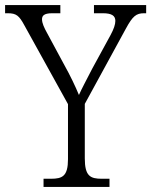

<svg xmlns="http://www.w3.org/2000/svg" viewBox="-27 -734 594 754"><path d="M144 0H403V-32H373C328 -32 306 -42 306 -112V-326L467 -621C494 -671 508 -682 539 -682H547V-714H342V-682H377C412 -682 426 -672 426 -652C426 -638 420 -620 407 -596L335 -464C313 -421 294 -386 283 -361C268 -397 249 -437 226 -478L157 -606C147 -624 138 -643 138 -658C138 -671 144 -682 178 -682H210V-714H-7V-682H3C37 -682 48 -673 69 -634L240 -325V-109C240 -42 218 -32 173 -32H144Z"/></svg>

Font: Noto Serif Khmer SemiCondensed Light
Style: Regular
Weight: 300
Width: 4
Designer: Danh Hong and the Monotype Design Team
Foundry: Monotype Imaging Inc.
Version: Version 2.004